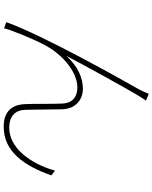

<svg xmlns="http://www.w3.org/2000/svg" viewBox="87 -894 826 1040"><g transform="rotate(90 500.0 -374.0)"><path d="M525 -752 488 -767C482 -750 475 -735 464 -714C410 -618 172 -197 100 5L133 17C145 -29 195 -152 229 -212C270 -288 362 -380 454 -380C508 -380 539 -350 541 -298C544 -230 541 -157 544 -95C546 -50 564 19 666 19C801 19 877 -90 930 -239L904 -259C881 -171 805 -11 670 -11C617 -11 577 -37 575 -97C573 -152 574 -225 572 -298C570 -371 519 -410 461 -410C404 -410 342 -385 283 -321C337 -425 454 -636 493 -702C505 -723 518 -742 525 -752Z"/></g></svg>

Font: Genne Gothic ExtraLight
Style: Regular
Weight: 250
Designer: Ryoko NISHIZUKA (kana & ideographs); Paul D. Hunt (Latin, Greek & Cyrillic); Wenlong ZHANG (bopomofo); Sandoll Communica
Foundry: Adobe Systems Incorporated
Version: Version 1.004;PS 1.004;hotconv 16.6.51;makeotf.lib2.5.65220